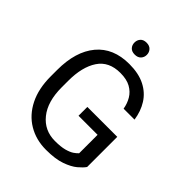

<svg xmlns="http://www.w3.org/2000/svg" viewBox="-246 -1025 1172 1172"><g transform="rotate(45 340.5 -438.5)"><path d="M607.9 -354V-93.8Q594.7 -74.2 565.9 -50Q537.1 -25.9 486.6 -8.1Q436 9.8 356.4 9.8Q270 9.8 202.9 -30.3Q135.7 -70.3 97.7 -146Q59.6 -221.7 59.6 -328.1V-383.3Q59.6 -542.5 133.8 -631.6Q208 -720.7 345.7 -720.7Q427.2 -720.7 482.2 -692.6Q537.1 -664.6 568.1 -615.2Q599.1 -565.9 607.9 -502.9H513.7Q507.3 -541.5 488.5 -573.2Q469.7 -605 435.1 -624.3Q400.4 -643.6 345.7 -643.6Q247.1 -643.6 200.7 -573.7Q154.3 -503.9 154.3 -384.3V-328.1Q154.3 -205.1 210 -136Q265.6 -66.9 356.9 -66.9Q407.2 -66.9 438.5 -75.4Q469.7 -84 487.3 -95.9Q504.9 -107.9 514.2 -118.7V-277.8H349.6V-354ZM274.9 -835.4Q274.9 -856.9 288.3 -872.1Q301.8 -887.2 328.1 -887.2Q354 -887.2 367.9 -872.1Q381.8 -856.9 381.8 -835.4Q381.8 -814 367.9 -799.1Q354 -784.2 328.1 -784.2Q301.8 -784.2 288.3 -799.1Q274.9 -814 274.9 -835.4Z"/></g></svg>

Font: Vazirmatn RD
Style: Regular
Weight: 400
Designer: Saber Rastikerdar
Foundry: Saber Rastikerdar
Version: Version 32.102